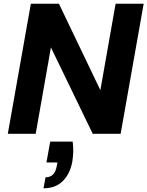

<svg xmlns="http://www.w3.org/2000/svg" viewBox="-20 -720 793 1033"><path d="M22 0 146 -700H297L520 -235L602 -700H753L629 0H479L254 -465L172 0ZM214 293 225 234Q251 234 266 218Q281 202 286 170L289 154H230L250 42H371Q375 71 374 98Q373 125 369 150Q357 215 318 254Q279 293 214 293Z"/></svg>

Font: DM Sans 20pt Black
Style: Italic
Weight: 900
Italic angle: -10°
Version: Version 4.004;gftools[0.9.30]